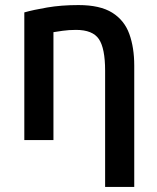

<svg xmlns="http://www.w3.org/2000/svg" viewBox="-20 -553 620 758"><path d="M395 185V-274Q395 -362 370.5 -398.5Q346 -435 280 -435Q252 -435 227.5 -431.5Q203 -428 191 -426V0H76V-504Q111 -514 166.5 -523.5Q222 -533 290 -533Q375 -533 423 -503Q471 -473 490.5 -419Q510 -365 510 -294V185Z"/></svg>

Font: Ubuntu Sans SemiBold
Style: Regular
Weight: 600
Designer: Dalton Maag Ltd
Foundry: Dalton Maag Ltd
Version: Version 1.006; ttfautohint (v1.8.4.7-5d5b)